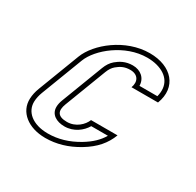

<svg xmlns="http://www.w3.org/2000/svg" viewBox="-113 -610 762 745"><g transform="rotate(30 267.5 -238.0)"><path d="M213.1 -90C169.9 -90 161.2 -111.1 174.5 -146L245.6 -332C251.2 -346.7 258.6 -357.8 267.8 -365.5C282.8 -378 299 -388 325.7 -388C361.1 -388 374.7 -362.5 363.1 -332H481.8C514.7 -418 457.8 -482 359.2 -482C250.4 -482 152.1 -401.2 125.6 -332L54.5 -146C48.1 -129.3 44.6 -113 43.9 -97C41.2 -35.9 95 6 171.4 6C220.6 6 268.4 -8 315 -36C364.7 -65.9 393.1 -99.8 409.6 -143H290.9C281.2 -117.8 252.1 -90 213.1 -90ZM213.1 -70C255.8 -70 287.7 -96.2 303.4 -123H378C362.4 -96.5 340.1 -74.5 304.7 -53.1C260.8 -26.8 216.7 -14 171.4 -14C101.3 -14 61.9 -50.2 63.9 -96.1C64.5 -109.8 67.5 -124 73.2 -138.9L144.3 -324.9C167.5 -385.6 259.5 -462 359.2 -462C375.4 -462 390.2 -460.1 403.1 -456.7C457 -442.3 481.3 -404.1 467.4 -352H387.2C386.9 -385.7 361.4 -408 325.7 -408C293.4 -408 271.5 -394.7 255 -380.9C242.4 -370.4 233.4 -356.1 226.9 -339.1L155.8 -153.1C151.6 -142.1 148.9 -131.4 148.8 -120.6C148.5 -86.7 177.6 -70 213.1 -70Z"/></g></svg>

Font: Din Kursivschrift
Style: BreitGhost
Weight: 400
Version: Version 1.089